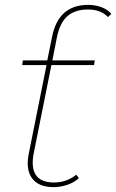

<svg xmlns="http://www.w3.org/2000/svg" viewBox="-20 -765 477 788"><path d="M200 3Q138 3 111.5 -33.5Q85 -70 98 -134L171 -498H71L74 -517H174L194 -615Q220 -745 342 -745Q371 -745 396.5 -735.5Q422 -726 437 -708L423 -695Q394 -726 341 -726Q288 -726 256.5 -698.5Q225 -671 213 -609L195 -517H369L366 -498H191L119 -139Q94 -16 202 -16Q253 -16 293 -48L304 -34Q283 -15 255 -6Q227 3 200 3Z"/></svg>

Font: Montserrat Thin
Style: Italic
Weight: 100
Italic angle: -11.3°
Designer: Julieta Ulanovsky
Foundry: Julieta Ulanovsky
Version: Version 9.000; ttfautohint (v1.8.4.7-5d5b)